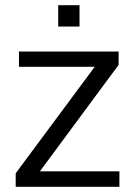

<svg xmlns="http://www.w3.org/2000/svg" viewBox="-20 -714 512 734"><path d="M40 0V-51.5L342 -458.5H52.5V-517H433.5V-466L132.5 -59H436.5V0ZM202.5 -612.5V-694H284V-612.5Z"/></svg>

Font: Public Sans Light
Style: Regular
Weight: 300
Designer: The Public Sans Project Authors: Dan O. Williams and USWDS (Libre Franklin designed by Pablo Impallari and Rodrigo Fuenz
Version: Version 1.007